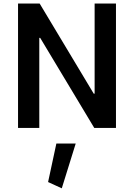

<svg xmlns="http://www.w3.org/2000/svg" viewBox="-20 -717 749 1076"><path d="M295.9 87.4H404.3L326.2 338.4L249.5 303.2ZM510.3 -697.3H629.9V0H508.3L205.1 -504.9H200.2V0H81.1V-697.3H202.1L505.4 -191.9H510.3Z"/></svg>

Font: Estedad-FD SemiBold
Style: Regular
Weight: 600
Designer: Amin Abedi
Version: Version 7.3